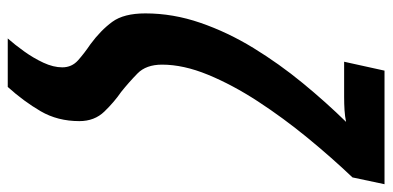

<svg xmlns="http://www.w3.org/2000/svg" viewBox="-272 -528 988 483"><g transform="rotate(90 221.5 -286.0)"><path d="M76.2 188Q91.8 170.4 108.6 147Q125.5 123.5 137.2 98.4Q148.9 73.2 148.9 50.8Q148.9 26.9 131.3 11.2Q113.8 -4.4 90.8 -20Q55.7 -45.9 34.4 -75Q13.2 -104 13.2 -158.2Q13.2 -228 36.9 -296.6Q60.5 -365.2 100.3 -430.2Q140.1 -495.1 188.5 -554Q236.8 -612.8 286.1 -663.1Q272.5 -660.2 256.8 -659.2Q241.2 -658.2 223.1 -658.2H134.8L157.2 -759.8H442.9L425.8 -679.2Q376.5 -627.4 326.4 -566.4Q276.4 -505.4 234.6 -441.4Q192.9 -377.4 167.5 -315.7Q142.1 -253.9 142.1 -200.2Q142.1 -160.2 164.3 -138.4Q186.5 -116.7 210.9 -97.2Q235.8 -80.1 260 -55.2Q284.2 -30.3 284.2 7.8Q284.2 62.5 259.3 105.2Q234.4 147.9 198.2 188Z"/></g></svg>

Font: Open Sans Condensed
Style: Bold Italic
Weight: 700
Width: 3
Italic angle: -12°
Designer: Monotype Design Team
Foundry: Monotype Imaging Inc.
Version: Version 3.003; ttfautohint (v1.8.4)